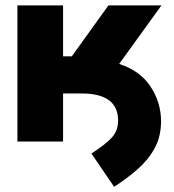

<svg xmlns="http://www.w3.org/2000/svg" viewBox="-20 -536 659 727"><path d="M45.9 0V-515.6H218.8V-322.8H252L390.6 -515.6H591.3L431.2 -293.9Q509.8 -269 549.8 -208.5Q589.8 -147.9 589.8 -77.1Q589.8 -18.6 565.4 25.6Q541 69.8 500.5 105.2Q460 140.6 412.1 171.4L326.2 45.4Q383.3 8.3 405.3 -17.3Q427.2 -43 427.2 -79.1Q427.2 -182.1 289.1 -182.1H218.8V0Z"/></svg>

Font: Inter Display Extra Bold
Style: Regular
Weight: 800
Designer: Rasmus Andersson
Foundry: rsms
Version: Version 4.000;git-4fc901f